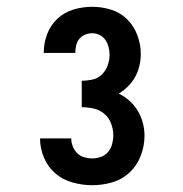

<svg xmlns="http://www.w3.org/2000/svg" viewBox="-20 -863 540 566"><path d="M252 -317Q223 -317 194 -325Q165 -333 143 -352Q121 -371 109.5 -398.5Q98 -426 98 -455H190Q190 -443 194.5 -431.5Q199 -420 207.5 -411.5Q216 -403 228 -399.5Q240 -396 252 -396Q265 -396 277.5 -400.5Q290 -405 298.5 -415Q307 -425 310.5 -438Q314 -451 314 -464Q314 -482 307.5 -499Q301 -516 287.5 -527.5Q274 -539 256.5 -543Q239 -547 221 -547V-625Q237 -625 253 -628.5Q269 -632 280.5 -643.5Q292 -655 297.5 -670.5Q303 -686 303 -702Q303 -713 300 -724.5Q297 -736 290.5 -745.5Q284 -755 273.5 -760Q263 -765 252 -765Q241 -765 231 -761Q221 -757 214 -748.5Q207 -740 204.5 -729Q202 -718 202 -708V-707H109V-708Q109 -736 119 -762.5Q129 -789 149.5 -808Q170 -827 197 -835Q224 -843 252 -843Q280 -843 307.5 -834.5Q335 -826 355 -806Q375 -786 385 -759Q395 -732 395 -704Q395 -686 391 -669Q387 -652 378.5 -636.5Q370 -621 357.5 -608.5Q345 -596 330 -587Q347 -579 361.5 -566Q376 -553 386 -536.5Q396 -520 401 -501Q406 -482 406 -463Q406 -433 395 -404Q384 -375 362 -354.5Q340 -334 311 -325.5Q282 -317 252 -317Z"/></svg>

Font: Iosevka Curly Extrabold
Style: Regular
Weight: 800
Monospace: yes
Designer: Belleve Invis
Foundry: Belleve Invis
Version: Version 22.1.2; ttfautohint (v1.8.4)